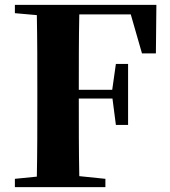

<svg xmlns="http://www.w3.org/2000/svg" viewBox="-20 -767 697 787"><path d="M562 -548H619L621 -747H41V-713L131 -705C133 -602 133 -499 133 -395V-351C133 -247 133 -144 131 -43L41 -34V0H412V-34L305 -45C303 -147 303 -251 303 -360V-363H441L455 -255H505V-505H455L440 -399H303C303 -505 303 -608 305 -708H516Z"/></svg>

Font: Noto Serif CJK SC Black
Style: Regular
Weight: 900
Designer: Ryoko NISHIZUKA 西塚涼子 (kana & ideographs); Frank Grießhammer (Latin, Greek & Cyrillic); Wenlong ZHANG 张文龙 (bopomofo); San
Foundry: Adobe
Version: Version 2.001;hotconv 1.1.0;makeotfexe 2.6.0